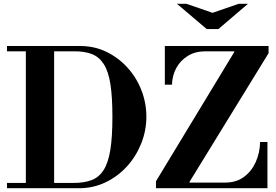

<svg xmlns="http://www.w3.org/2000/svg" viewBox="-20 -998 1462 1018"><path d="M17 0V-28H369Q426 -28 465.5 -43Q505 -58 529.5 -96.5Q554 -135 565 -203.5Q576 -272 576 -378Q576 -484 565.5 -551.5Q555 -619 530.5 -657.5Q506 -696 468 -711Q430 -726 375 -726H17V-754H406Q480 -754 543.5 -723.5Q607 -693 655 -640.5Q703 -588 729.5 -520.5Q756 -453 756 -379Q756 -305 728.5 -236.5Q701 -168 652.5 -115Q604 -62 539 -31Q474 0 399 0ZM117 -15V-754H267V-15ZM807 -7V-37L1222 -722V-728L1404 -734V-716L985 -34V-21ZM807 0V-30H1175Q1233 -30 1273.5 -60Q1314 -90 1336 -139Q1358 -188 1359 -245H1398V0ZM854 -549V-754H1404V-726H1070Q1015 -726 975.5 -701.5Q936 -677 914.5 -637Q893 -597 892 -549ZM1076 -844 918 -978H968L1107 -930L1246 -978H1295L1138 -844Z"/></svg>

Font: Libre Bodoni SemiBold
Style: Regular
Weight: 600
Designer: Pablo Impallari, Rodrigo Fuenzalida
Foundry: Impallari Type
Version: Version 2.005;gftools[0.9.23]